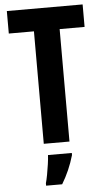

<svg xmlns="http://www.w3.org/2000/svg" viewBox="-62 -753 552 1012"><g transform="rotate(-5 214.5 -246.5)"><path d="M283 0H147V-595H14V-714H415V-595H283ZM290 72Q267 152 225 221H140V208Q145 191 150 164Q155 137 159 109Q163 81 164 61H290Z"/></g></svg>

Font: Noto Sans Lao UI ExtCond
Style: Bold
Weight: 700
Width: 2
Designer: Monotype Design Team
Foundry: Monotype Imaging Inc.
Version: Version 2.000; ttfautohint (v1.8.4.7-5d5b)